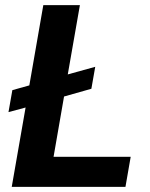

<svg xmlns="http://www.w3.org/2000/svg" viewBox="-20 -731 586 751"><path d="M245.1 -439.9 352.5 -469.7 337.4 -383.8 230.5 -353.5 189.5 -117.7H491.2L470.7 0H25.9L80.1 -310.5L13.2 -292.5L28.3 -378.4L94.7 -397L149.4 -710.9H292.5Z"/></svg>

Font: RobotoInd
Style: Bold Italic
Weight: 700
Italic angle: -12°
Designer: Google
Version: Version 2.001150; 2014